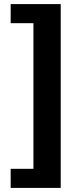

<svg xmlns="http://www.w3.org/2000/svg" viewBox="-20 -754 402 936"><path d="M276 -734V162H32V69H143V-641H32V-734Z"/></svg>

Font: Archivo SemiCondensed ExtraBold
Style: Regular
Weight: 800
Width: 4
Designer: Hector Gatti
Foundry: Omnibus-Type
Version: Version 2.001